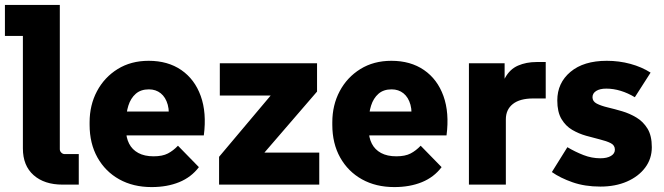

<svg xmlns="http://www.w3.org/2000/svg" viewBox="-35 -750 2698 780"><path d="M219 0Q145 0 101.5 -38.5Q58 -77 58 -147V-671L125 -604H-15V-730H208V-144Q208 -136 214 -130Q220 -124 228 -124H285V0Z M581 10Q506 10 449.5 -21.5Q393 -53 361 -110Q329 -167 329 -243V-253Q329 -323 359 -379.5Q389 -436 443 -469.5Q497 -503 569 -503Q647 -503 701.5 -465.5Q756 -428 780.5 -360Q805 -292 793 -200H437V-297H714L647 -249Q655 -294 646.5 -324.5Q638 -355 618 -371Q598 -387 570 -387Q537 -387 516.5 -369Q496 -351 486.5 -321Q477 -291 477 -253V-223Q477 -191 489.5 -166.5Q502 -142 527 -128.5Q552 -115 589 -115Q625 -115 647 -126.5Q669 -138 688 -158L773 -71Q742 -30 693 -10Q644 10 581 10Z M855 0V-113L1116 -423L1149 -362H858V-493H1253V-378L990 -73L961 -130H1262V0Z M1567 10Q1492 10 1435.5 -21.5Q1379 -53 1347 -110Q1315 -167 1315 -243V-253Q1315 -323 1345 -379.5Q1375 -436 1429 -469.5Q1483 -503 1555 -503Q1633 -503 1687.5 -465.5Q1742 -428 1766.5 -360Q1791 -292 1779 -200H1423V-297H1700L1633 -249Q1641 -294 1632.5 -324.5Q1624 -355 1604 -371Q1584 -387 1556 -387Q1523 -387 1502.5 -369Q1482 -351 1472.5 -321Q1463 -291 1463 -253V-223Q1463 -191 1475.5 -166.5Q1488 -142 1513 -128.5Q1538 -115 1575 -115Q1611 -115 1633 -126.5Q1655 -138 1674 -158L1759 -71Q1728 -30 1679 -10Q1630 10 1567 10Z M1870 0V-493H2015V-334H1997Q1997 -397 2016.5 -433Q2036 -469 2069.5 -483.5Q2103 -498 2144 -498H2182V-350H2131Q2077 -350 2048.5 -327.5Q2020 -305 2020 -265V0Z M2404 8Q2341 8 2291 -9.5Q2241 -27 2207 -51L2270 -152Q2302 -133 2335.5 -120Q2369 -107 2404 -107Q2431 -107 2447 -116.5Q2463 -126 2463 -142Q2463 -160 2446 -168.5Q2429 -177 2402.5 -183.5Q2376 -190 2346 -198.5Q2316 -207 2289.5 -222.5Q2263 -238 2246 -266.5Q2229 -295 2229 -342Q2229 -413 2282.5 -458Q2336 -503 2430 -503Q2480 -503 2526 -490.5Q2572 -478 2608 -455L2544 -355Q2516 -372 2486.5 -381Q2457 -390 2428 -390Q2402 -390 2387 -380.5Q2372 -371 2372 -355Q2372 -338 2389.5 -329Q2407 -320 2434.5 -313.5Q2462 -307 2492.5 -298Q2523 -289 2550.5 -272.5Q2578 -256 2595.5 -227.5Q2613 -199 2613 -152Q2613 -105 2586 -69Q2559 -33 2512 -12.5Q2465 8 2404 8Z"/></svg>

Font: SUSE Thin ExtraBold
Style: Regular
Weight: 800
Version: Version 1.000